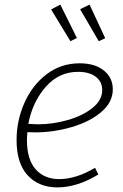

<svg xmlns="http://www.w3.org/2000/svg" viewBox="-20 -807 534 834"><path d="M99 -233Q97 -211 97 -199Q97 -114 135 -71.5Q173 -29 237 -29Q310 -29 393 -78L407 -49Q315 7 229 7Q149 7 100.5 -45Q52 -97 52 -199Q52 -283 86 -360Q120 -437 182.5 -484.5Q245 -532 326 -532Q393 -532 431.5 -500.5Q470 -469 470 -419Q470 -363 420 -320.5Q370 -278 291.5 -255Q213 -232 132 -232ZM103 -269Q131 -267 144 -267Q209 -267 274 -285.5Q339 -304 381.5 -338Q424 -372 424 -416Q424 -452 396 -473.5Q368 -495 319 -495Q236 -495 178.5 -429.5Q121 -364 103 -269ZM314 -642 286 -628 202 -766 242 -787ZM437 -641 409 -628 328 -767 369 -787Z"/></svg>

Font: Bitter Pro Light
Style: Italic
Weight: 300
Italic angle: -9°
Designer: Sol Matas, and Bitter project Authors
Foundry: Sol Matas
Version: Version 1.010